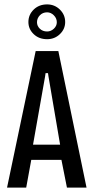

<svg xmlns="http://www.w3.org/2000/svg" viewBox="-20 -852 427 872"><path d="M12 0 142 -620H245L373 0H284L259 -126H122L99 0ZM185 -506 130 -195H253L200 -506L198 -520H187ZM194 -674Q157 -674 133 -697Q109 -720 109 -752Q109 -785 133 -808.5Q157 -832 194 -832Q228 -832 252 -808.5Q276 -785 276 -752Q276 -720 252 -697Q228 -674 194 -674ZM194 -709Q211 -709 224.5 -721.5Q238 -734 238 -751Q238 -769 224.5 -782.5Q211 -796 194 -796Q174 -796 161 -782.5Q148 -769 148 -751Q148 -734 161 -721.5Q174 -709 194 -709Z"/></svg>

Font: Smooch Sans SemiBold
Style: Bold
Weight: 600
Designer: Robert E. Leuschke
Foundry: Robert E. Leuschke
Version: Version 1.010; ttfautohint (v1.8.3)